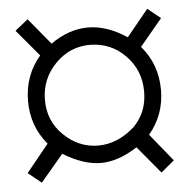

<svg xmlns="http://www.w3.org/2000/svg" viewBox="-43 -650 585 590"><g transform="rotate(-5 250.0 -355.5)"><path d="M130 -527Q244 -607 365 -526L432 -608L472 -576L403 -493Q452 -436 452.5 -358Q453 -280 404 -222L473 -137L432 -103L362 -187Q304 -149 250.5 -148.5Q197 -148 133 -187L63 -104L22 -137L91 -222Q42 -280 42.5 -358.5Q43 -437 92 -494L23 -576L63 -608ZM358 -249Q401 -292 400.5 -357Q400 -422 356 -467Q312 -512 249 -513Q186 -514 140.5 -468Q95 -422 94.5 -357Q94 -292 139.5 -247.5Q185 -203 245 -202.5Q305 -202 358 -249Z"/></g></svg>

Font: Lekton
Style: Regular
Weight: 400
Designer: Paolo Mazzetti, Luciano Perondi, Raffaele Flato, Elena Papassissa, Emilio Macchia, Michela Povoleri, Tobias Seemiller, R
Version: Version 34.000